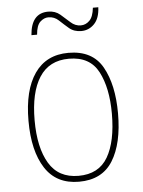

<svg xmlns="http://www.w3.org/2000/svg" viewBox="-52 -760 605 812"><g transform="rotate(-5 250.0 -354.0)"><path d="M128 -625Q131 -664 147 -679Q163 -694 182 -694Q207 -694 225.5 -676.5Q244 -659 264.5 -641.5Q285 -624 316 -624Q348 -624 371 -647.5Q394 -671 396 -718H373Q369 -680 353 -664Q337 -648 316 -648Q292 -648 273 -665.5Q254 -683 233.5 -700.5Q213 -718 183 -718Q111 -718 104 -625ZM440 -264Q440 -385 397.5 -461Q355 -537 253 -537Q159 -537 109.5 -466Q60 -395 60 -265Q60 -137 107.5 -63.5Q155 10 251 10Q349 10 394.5 -63Q440 -136 440 -264ZM86 -265Q86 -383 127.5 -447.5Q169 -512 253 -512Q342 -512 378 -443Q414 -374 414 -265Q414 -147 375.5 -81Q337 -15 251 -15Q166 -15 126 -82Q86 -149 86 -265Z"/></g></svg>

Font: Noto Sans Mono UI Condensed Thin
Style: Regular
Weight: 250
Width: 3
Designer: Monotype Design team
Foundry: Monotype Imaging Inc.
Version: 1.000